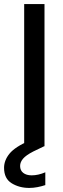

<svg xmlns="http://www.w3.org/2000/svg" viewBox="-46 -720 312 945"><path d="M73 0V-700H173V0ZM98 205Q49 205 11.5 182Q-26 159 -26 106Q-26 69 1 36Q28 3 99 -28L149 -50L173 -1L117 26Q82 44 67.5 61Q53 78 53 97Q53 119 68.5 131Q84 143 110 143Q142 143 177 128V191Q159 197 138.5 201Q118 205 98 205Z"/></svg>

Font: DM Sans Medium
Style: Regular
Weight: 500
Designer: Colophon Foundry, Jonny Pinhorn
Foundry: Colophon Foundry
Version: Version 4.004; ttfautohint (v1.8.4.7-5d5b)